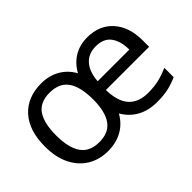

<svg xmlns="http://www.w3.org/2000/svg" viewBox="-86 -826 1118 1118"><g transform="rotate(-45 473.0 -267.5)"><path d="M677 -545Q778 -545 836 -479.5Q894 -414 894 -304V-251H538Q540 -155 581.5 -110Q623 -65 700 -65Q753 -65 791.5 -74.5Q830 -84 870 -102V-25Q830 -7 791 1.5Q752 10 699 10Q631 10 579 -18Q527 -46 495 -101Q464 -46 413 -18Q362 10 296 10Q226 10 171.5 -22.5Q117 -55 85.5 -117.5Q54 -180 54 -269Q54 -401 119.5 -473Q185 -545 299 -545Q362 -545 412 -517Q462 -489 492 -435Q521 -488 568.5 -516.5Q616 -545 677 -545ZM676 -473Q616 -473 581 -434Q546 -395 540 -321H801Q801 -390 771 -431.5Q741 -473 676 -473ZM295 -472Q216 -472 181 -421Q146 -370 146 -269Q146 -168 182 -115.5Q218 -63 297 -63Q375 -63 411 -114Q447 -165 447 -265Q447 -369 410.5 -420.5Q374 -472 295 -472Z"/></g></svg>

Font: Noto Sans Mandaic
Style: Regular
Weight: 400
Designer: Monotype Design Team
Foundry: Monotype Imaging Inc.
Version: Version 2.002; ttfautohint (v1.8.4.7-5d5b)